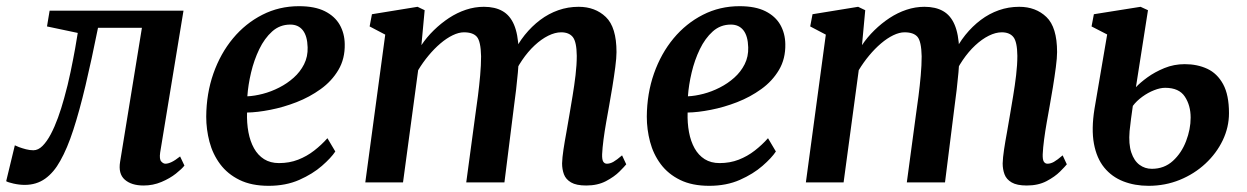

<svg xmlns="http://www.w3.org/2000/svg" viewBox="-50 -590 4034 621"><path d="M468 -96.5Q465 -75 471.5 -67.8Q478 -60.5 485 -60.5Q493.5 -60.5 504.8 -65.8Q516 -71 532.5 -84L546.5 -54.5Q538.5 -44 519 -28.5Q499.5 -13 472.2 -1.5Q445 10 414.5 10Q375 10 353.5 -9Q332 -28 338.5 -67L409 -500H267Q246 -395.5 226.5 -313.2Q207 -231 187.2 -170.2Q167.5 -109.5 145 -70Q124.5 -32.5 96.2 -12.2Q68 8 30 8Q12.5 8 -6.2 3.8Q-25 -0.5 -30 -4L-2 -120Q1.5 -118 11.5 -114.2Q21.5 -110.5 34 -107.2Q46.5 -104 58 -104Q73.5 -104 87.5 -118Q101.5 -132 114 -155.5Q126.5 -179 137.5 -209.2Q148.5 -239.5 157.5 -272.5Q169.5 -315 178.2 -357.2Q187 -399.5 193 -433Q199 -466.5 201.5 -483.5L102 -504.5L110.5 -555.5H543.5Z M1034.5 -100Q1021 -79.5 991.2 -53.5Q961.5 -27.5 918 -8.2Q874.5 11 819 11Q763.5 11 724.8 -8Q686 -27 662 -59.2Q638 -91.5 627.5 -131.5Q617 -171.5 617 -212.5Q617.5 -287.5 640.2 -352.2Q663 -417 703.5 -465.8Q744 -514.5 798.5 -542.2Q853 -570 917 -570Q968 -570 1000.5 -553.8Q1033 -537.5 1048.8 -509.8Q1064.5 -482 1065 -447.5Q1066 -400 1044.5 -363.8Q1023 -327.5 987.2 -301.8Q951.5 -276 909 -259.5Q866.5 -243 824.2 -234.8Q782 -226.5 749 -226Q748 -192 753.5 -162.5Q759 -133 771.5 -110.5Q784 -88 804.2 -75.2Q824.5 -62.5 852.5 -62.5Q886 -62.5 914.2 -73.5Q942.5 -84.5 966.2 -103Q990 -121.5 1009 -143ZM889 -510.5Q855 -510.5 830.2 -488.2Q805.5 -466 788.5 -430.8Q771.5 -395.5 762 -355.2Q752.5 -315 750 -278.5Q773 -279.5 800 -286.5Q827 -293.5 853 -306.8Q879 -320 900 -338.8Q921 -357.5 933.5 -382.2Q946 -407 945 -437Q944 -473.5 929.5 -492Q915 -510.5 889 -510.5Z M1323.5 -557 1313 -444Q1330 -469.5 1353 -492Q1376 -514.5 1402.2 -531.8Q1428.5 -549 1457 -558.5Q1485.5 -568 1515 -568Q1551 -568 1575.2 -554.2Q1599.5 -540.5 1612.5 -510.2Q1625.5 -480 1627.5 -429.5Q1627.5 -423 1627.5 -416Q1627.5 -409 1627 -402Q1626.5 -395 1626 -387L1608 -413Q1624.5 -448.5 1647.2 -476.8Q1670 -505 1697.2 -525.5Q1724.5 -546 1755.8 -557Q1787 -568 1821.5 -568Q1875 -568 1909.5 -535Q1944 -502 1944 -421.5Q1944 -403 1940 -372.5Q1936 -342 1930.5 -308.2Q1925 -274.5 1920 -247Q1915.5 -222 1910.5 -193.8Q1905.5 -165.5 1902 -138.8Q1898.5 -112 1897.5 -91Q1897 -73.5 1901.2 -67Q1905.5 -60.5 1913 -60.5Q1923 -60.5 1933.8 -66.5Q1944.5 -72.5 1962 -87.5L1975.5 -58.5Q1970 -51.5 1953.5 -35Q1937 -18.5 1910 -4.2Q1883 10 1846 10Q1814 10 1797 0Q1780 -10 1774 -26.2Q1768 -42.5 1768 -61.5Q1768.5 -80 1772.5 -106.5Q1776.5 -133 1782 -162.5Q1787.5 -192 1792 -220.5Q1796.5 -247.5 1802 -280.2Q1807.5 -313 1811.5 -346.8Q1815.5 -380.5 1815.5 -409.5Q1815 -454.5 1802.8 -470Q1790.5 -485.5 1765 -485.5Q1745.5 -485.5 1723.2 -474.5Q1701 -463.5 1679.2 -443.2Q1657.5 -423 1638.8 -395.5Q1620 -368 1607 -335.5L1628 -406.5Q1627.5 -383.5 1625 -355.5Q1622.5 -327.5 1619.2 -299.5Q1616 -271.5 1612.5 -247L1581.5 0H1458L1487.5 -219Q1491.5 -246.5 1495.8 -279.5Q1500 -312.5 1503 -346Q1506 -379.5 1506 -408Q1505 -456 1492.5 -470.8Q1480 -485.5 1450.5 -485.5Q1434 -485.5 1414.2 -476Q1394.5 -466.5 1374.5 -449.5Q1354.5 -432.5 1336 -410.2Q1317.5 -388 1302.5 -363L1253.5 0H1131.5L1196 -478L1145.5 -504.5L1153 -544L1300.5 -568Z M2459.5 -100Q2446 -79.5 2416.2 -53.5Q2386.5 -27.5 2343 -8.2Q2299.5 11 2244 11Q2188.5 11 2149.8 -8Q2111 -27 2087 -59.2Q2063 -91.5 2052.5 -131.5Q2042 -171.5 2042 -212.5Q2042.5 -287.5 2065.2 -352.2Q2088 -417 2128.5 -465.8Q2169 -514.5 2223.5 -542.2Q2278 -570 2342 -570Q2393 -570 2425.5 -553.8Q2458 -537.5 2473.8 -509.8Q2489.5 -482 2490 -447.5Q2491 -400 2469.5 -363.8Q2448 -327.5 2412.2 -301.8Q2376.5 -276 2334 -259.5Q2291.5 -243 2249.2 -234.8Q2207 -226.5 2174 -226Q2173 -192 2178.5 -162.5Q2184 -133 2196.5 -110.5Q2209 -88 2229.2 -75.2Q2249.5 -62.5 2277.5 -62.5Q2311 -62.5 2339.2 -73.5Q2367.5 -84.5 2391.2 -103Q2415 -121.5 2434 -143ZM2314 -510.5Q2280 -510.5 2255.2 -488.2Q2230.5 -466 2213.5 -430.8Q2196.5 -395.5 2187 -355.2Q2177.5 -315 2175 -278.5Q2198 -279.5 2225 -286.5Q2252 -293.5 2278 -306.8Q2304 -320 2325 -338.8Q2346 -357.5 2358.5 -382.2Q2371 -407 2370 -437Q2369 -473.5 2354.5 -492Q2340 -510.5 2314 -510.5Z M2748.5 -557 2738 -444Q2755 -469.5 2778 -492Q2801 -514.5 2827.2 -531.8Q2853.5 -549 2882 -558.5Q2910.5 -568 2940 -568Q2976 -568 3000.2 -554.2Q3024.5 -540.5 3037.5 -510.2Q3050.5 -480 3052.5 -429.5Q3052.5 -423 3052.5 -416Q3052.5 -409 3052 -402Q3051.5 -395 3051 -387L3033 -413Q3049.5 -448.5 3072.2 -476.8Q3095 -505 3122.2 -525.5Q3149.5 -546 3180.8 -557Q3212 -568 3246.5 -568Q3300 -568 3334.5 -535Q3369 -502 3369 -421.5Q3369 -403 3365 -372.5Q3361 -342 3355.5 -308.2Q3350 -274.5 3345 -247Q3340.5 -222 3335.5 -193.8Q3330.5 -165.5 3327 -138.8Q3323.5 -112 3322.5 -91Q3322 -73.5 3326.2 -67Q3330.5 -60.5 3338 -60.5Q3348 -60.5 3358.8 -66.5Q3369.5 -72.5 3387 -87.5L3400.5 -58.5Q3395 -51.5 3378.5 -35Q3362 -18.5 3335 -4.2Q3308 10 3271 10Q3239 10 3222 0Q3205 -10 3199 -26.2Q3193 -42.5 3193 -61.5Q3193.5 -80 3197.5 -106.5Q3201.5 -133 3207 -162.5Q3212.5 -192 3217 -220.5Q3221.5 -247.5 3227 -280.2Q3232.5 -313 3236.5 -346.8Q3240.5 -380.5 3240.5 -409.5Q3240 -454.5 3227.8 -470Q3215.5 -485.5 3190 -485.5Q3170.5 -485.5 3148.2 -474.5Q3126 -463.5 3104.2 -443.2Q3082.5 -423 3063.8 -395.5Q3045 -368 3032 -335.5L3053 -406.5Q3052.5 -383.5 3050 -355.5Q3047.5 -327.5 3044.2 -299.5Q3041 -271.5 3037.5 -247L3006.5 0H2883L2912.5 -219Q2916.5 -246.5 2920.8 -279.5Q2925 -312.5 2928 -346Q2931 -379.5 2931 -408Q2930 -456 2917.5 -470.8Q2905 -485.5 2875.5 -485.5Q2859 -485.5 2839.2 -476Q2819.5 -466.5 2799.5 -449.5Q2779.5 -432.5 2761 -410.2Q2742.5 -388 2727.5 -363L2678.5 0H2556.5L2621 -478L2570.5 -504.5L2578 -544L2725.5 -568Z M3665 11Q3620 11 3583 -3.5Q3546 -18 3521.5 -48Q3497 -78 3488.2 -125.2Q3479.5 -172.5 3490 -238L3531 -478.5L3480.5 -504.5L3488 -544L3639 -568L3663 -557L3624 -308Q3637.5 -322.5 3661.2 -339.8Q3685 -357 3716 -369.8Q3747 -382.5 3782 -382.5Q3822.5 -382.5 3854.8 -367.5Q3887 -352.5 3906 -317.8Q3925 -283 3925 -224Q3925 -178.5 3904.8 -136.2Q3884.5 -94 3848.8 -60.8Q3813 -27.5 3765.8 -8.2Q3718.5 11 3665 11ZM3675.5 -44Q3715.5 -44 3743.5 -69.5Q3771.5 -95 3786.2 -133.5Q3801 -172 3801 -209.5Q3801 -249 3782.2 -277.5Q3763.5 -306 3718.5 -306Q3702.5 -306 3682.8 -298.2Q3663 -290.5 3644.5 -277Q3626 -263.5 3614 -247.5Q3611 -226.5 3608.2 -206Q3605.5 -185.5 3603.5 -166Q3600 -124 3609 -97Q3618 -70 3635.5 -57Q3653 -44 3675.5 -44Z"/></svg>

Font: Merriweather SemiBold
Style: Italic
Weight: 600
Italic angle: -7.8°
Version: Version 2.101